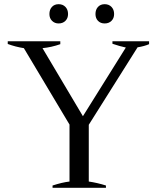

<svg xmlns="http://www.w3.org/2000/svg" viewBox="-20 -897 750 917"><path d="M216 -830Q216 -851 228 -864Q240 -877 260 -877Q280 -877 292.5 -864Q305 -851 305 -830Q305 -810 292.5 -797.5Q280 -785 260 -785Q241 -785 228.5 -797.5Q216 -810 216 -830ZM436 -830Q436 -851 448 -864Q460 -877 480 -877Q500 -877 512.5 -864Q525 -851 525 -830Q525 -810 512.5 -797.5Q500 -785 480 -785Q460 -785 448 -797.5Q436 -810 436 -830ZM231 -11Q277 -26 312 -30V-302L94 -667Q55 -673 17 -687V-700H268V-686Q225 -671 183 -667L376 -342L581 -670Q552 -676 517 -688V-700H692V-686Q669 -676 637 -671L404 -301V-30Q445 -24 486 -11V0H231Z"/></svg>

Font: Trirong
Style: Regular
Weight: 400
Version: Version 1.000